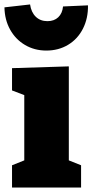

<svg xmlns="http://www.w3.org/2000/svg" viewBox="-33 -842 415 862"><path d="M276 -544V-122L331 -100V0H21V-100L76 -122V-415L21 -436V-536ZM-13 -809 102 -822Q107 -787 127.5 -767Q148 -747 180 -747Q210 -747 228.5 -764.5Q247 -782 250 -813L362 -818Q363 -760 339.5 -713.5Q316 -667 273 -641Q230 -615 175 -615Q122 -615 79.5 -640Q37 -665 12.5 -709Q-12 -753 -13 -809Z"/></svg>

Font: Bitter Pro Black
Style: Regular
Weight: 900
Designer: Sol Matas, and Bitter project Authors
Foundry: Sol Matas
Version: Version 1.010